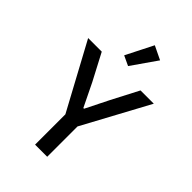

<svg xmlns="http://www.w3.org/2000/svg" viewBox="-273 -1072 1187 1187"><g transform="rotate(45 320.0 -479.0)"><path d="M267 0V-265L33 -698H152L244 -523L318 -371H324L400 -523L491 -698H607L373 -265V0ZM330 -750 266 -780 356 -958 445 -915Z"/></g></svg>

Font: Writer Medium
Style: Regular
Weight: 500
Monospace: yes
Designer: Mike Abbink, Paul van der Laan, Pieter van Rosmalen
Foundry: Bold Monday
Version: Version 2.001 2020